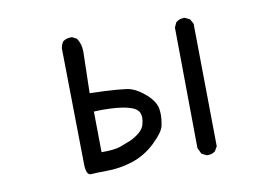

<svg xmlns="http://www.w3.org/2000/svg" viewBox="-65 -668 1129 775"><g transform="rotate(-10 500.0 -280.0)"><path d="M730 2H724L704 -8L692 -33L687 -528L696 -548Q710 -560 728 -560H733L753 -550L764 -530L770 -27L759 -8Q747 2 730 2ZM252 -4H250Q231 -4 230 -47L223 -524Q225 -540 234 -552Q247 -562 267 -562H271L290 -552Q306 -528 306 -497L302 -327Q440 -323 469.5 -313.5Q499 -304 530.5 -275.5Q562 -247 568 -217Q570 -203 570 -189Q570 -172 565 -147Q560 -122 518 -81.5Q476 -41 423 -23.5Q370 -6 310 -6Q272 -6 252 -4ZM308 -84Q362 -84 385.5 -92.5Q409 -101 431 -110Q480 -134 489 -163Q494 -180 494 -193Q494 -201 490 -213Q474 -252 339 -252L306 -251Z"/></g></svg>

Font: Xiaolai SC
Style: Regular
Weight: 400
Designer: Nozomi Seto 瀬戸のぞみ
Version: Version 3.11;December 4, 2020;FontCreator 13.0.0.2613 64-bit